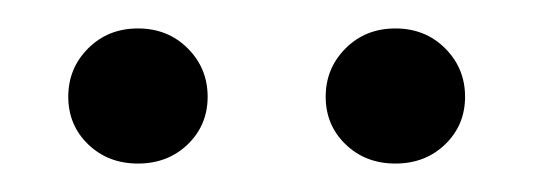

<svg xmlns="http://www.w3.org/2000/svg" viewBox="-20 -721 376 135"><path d="M77 -606Q56 -606 42 -619.5Q28 -633 28 -653Q28 -673 42 -687Q56 -701 77 -701Q98 -701 112 -687Q126 -673 126 -653Q126 -633 112 -619.5Q98 -606 77 -606ZM258 -606Q237 -606 223 -619.5Q209 -633 209 -653Q209 -673 223 -687Q237 -701 258 -701Q279 -701 293 -687Q307 -673 307 -653Q307 -633 293 -619.5Q279 -606 258 -606Z"/></svg>

Font: Murecho Thin
Style: Regular
Weight: 400
Version: Version 1.010